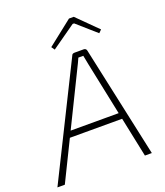

<svg xmlns="http://www.w3.org/2000/svg" viewBox="-182 -990 944 1097"><g transform="rotate(-20 290.0 -442.0)"><path d="M387 -690Q394 -690 398.5 -686Q403 -682 404 -676L550 0H508L383 -600Q380 -615 377.5 -628.5Q375 -642 372 -656H342Q336 -642 329 -627.5Q322 -613 315 -599L21 0H-24L313 -678Q315 -685 320 -687.5Q325 -690 331 -690ZM477 -279 472 -242H122L127 -279ZM397 -884 519 -763 502 -746 386 -848H377L231 -745L217 -765L368 -884Z"/></g></svg>

Font: Exo 2 ExtraLight
Style: Italic
Weight: 250
Italic angle: -8°
Designer: Natanael Gama
Foundry: Natanael Gama
Version: Version 2.010